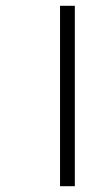

<svg xmlns="http://www.w3.org/2000/svg" viewBox="-20 -642 383 662"><path d="M187 -622V0H238V-622Z"/></svg>

Font: Noto Sans Condensed Light
Style: Italic
Weight: 300
Width: 3
Italic angle: -12°
Designer: Monotype Design Team
Foundry: Monotype Imaging Inc.
Version: Version 2.013